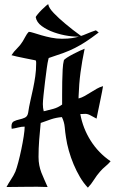

<svg xmlns="http://www.w3.org/2000/svg" viewBox="-20 -864 541 887"><path d="M423 -724 436 -714Q402 -688 376.5 -671.5Q351 -655 326.5 -642.5Q302 -630 273.5 -619.5Q245 -609 205 -596L203 -588Q200 -577 196 -548Q192 -519 188 -486Q184 -453 181 -424Q178 -395 178 -383Q178 -365 182 -350Q204 -355 226 -361Q248 -367 267 -381Q267 -399 267 -427.5Q267 -456 267.5 -486Q268 -516 269.5 -543Q271 -570 275 -585Q276 -589 289 -597.5Q302 -606 318.5 -614.5Q335 -623 350 -630Q365 -637 371 -639Q359 -582 352 -529.5Q345 -477 343 -418V-409Q358 -413 372 -421Q386 -429 399.5 -437.5Q413 -446 427 -454Q441 -462 456 -466Q456 -462 451.5 -440.5Q447 -419 442 -393.5Q437 -368 432 -345.5Q427 -323 426 -316Q416 -321 401 -329.5Q386 -338 375 -338Q369 -338 363 -337.5Q357 -337 351 -337Q363 -271 399 -214Q435 -157 491 -119Q480 -106 466.5 -95Q453 -84 442 -71Q427 -54 414.5 -34Q402 -14 386 3Q366 -18 349.5 -46Q333 -74 320 -105Q307 -136 298 -168Q289 -200 285 -228Q281 -253 279 -276.5Q277 -300 266 -323Q240 -321 216 -313Q192 -305 168 -296Q164 -258 161 -217.5Q158 -177 158 -139Q158 -118 161.5 -100.5Q165 -83 171 -67Q177 -51 184.5 -35Q192 -19 200 0Q152 -2 105 -1Q58 0 10 0Q19 -17 31 -35Q43 -53 51 -71Q57 -86 64.5 -114.5Q72 -143 78.5 -174Q85 -205 89.5 -234Q94 -263 94 -279Q79 -279 64 -275Q49 -271 34 -269Q33 -273 33 -280Q33 -298 44 -303.5Q55 -309 69 -312Q83 -315 95 -320.5Q107 -326 110 -343Q114 -371 120.5 -399Q127 -427 133 -455.5Q139 -484 143 -512Q147 -540 147 -569Q147 -573 147 -577Q147 -581 145 -585Q118 -591 95 -595Q75 -599 57 -603Q39 -607 33 -609Q44 -626 59 -640.5Q74 -655 85 -673Q92 -684 98 -696Q104 -708 113 -717Q120 -717 135.5 -712Q151 -707 171.5 -701Q192 -695 216.5 -690Q241 -685 266 -685Q294 -685 313 -688Q332 -691 348.5 -696Q365 -701 382 -708.5Q399 -716 423 -724ZM357 -696Q331 -693 296.5 -698Q262 -703 229.5 -714.5Q197 -726 173 -743.5Q149 -761 145 -785Q145 -787 153.5 -797.5Q162 -808 173 -819Q184 -830 193.5 -838Q203 -846 203 -844Q205 -828 228.5 -803.5Q252 -779 281 -755Q314 -727 357 -696Z"/></svg>

Font: Fette Mikado
Style: Regular
Weight: 400
Designer: Peter Wiegel
Foundry: Peter Wiegel
Version: Version 1.000